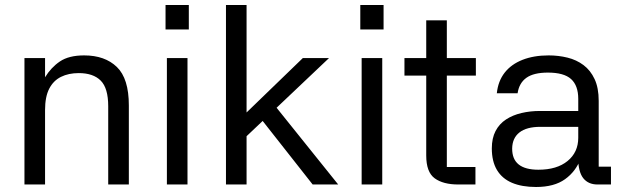

<svg xmlns="http://www.w3.org/2000/svg" viewBox="-20 -737 2485 767"><path d="M160 0H77.7V-505H160V-428.3Q183.7 -467.3 219.3 -491.5Q255 -515.7 316 -515.7Q399 -515.7 446.8 -469.5Q494.7 -423.3 494.7 -315.7V0H412.3V-312.7Q412.3 -385 382.3 -415Q352.3 -445 294.7 -445Q254 -445 223.7 -430Q193.3 -415 176.7 -382.8Q160 -350.7 160 -297.3Z M729 -505V0H646.7V-505ZM641.3 -717H734.3V-619.3H641.3Z M1067.7 -328 1331 0H1229L1010 -278.3ZM965 0H882.7V-717H965ZM937.7 -261.3 1189.7 -505H1294.3L938 -167.3Z M1507 -505V0H1424.7V-505ZM1419.3 -717H1512.3V-619.3H1419.3Z M1881 -435H1765V-70H1879.3V0H1810.7Q1750.3 0 1716.5 -24.7Q1682.7 -49.3 1682.7 -115.7V-435H1595.7V-505H1682.7V-655.7H1765V-505H1881Z M2420.7 0H2367Q2330 0 2310 -25.2Q2290 -50.3 2289.3 -107.3L2299.7 -104Q2280.7 -52.3 2237.3 -21.2Q2194 10 2121.3 10Q2064.7 10 2025.2 -6.8Q1985.7 -23.7 1965.2 -58Q1944.7 -92.3 1944.7 -144.3Q1944.7 -185 1959.7 -213.7Q1974.7 -242.3 2001.5 -259.8Q2028.3 -277.3 2063.2 -285.5Q2098 -293.7 2137.3 -293.7H2290V-342Q2290 -395.3 2261.3 -421.2Q2232.7 -447 2168.7 -447Q2112 -447 2082.8 -426.2Q2053.7 -405.3 2047.7 -364.3H1964.7Q1969.7 -413 1996 -446.7Q2022.3 -480.3 2067.3 -498Q2112.3 -515.7 2171.7 -515.7Q2211 -515.7 2247 -506.8Q2283 -498 2311 -477Q2339 -456 2355.3 -421Q2371.7 -386 2371.7 -334V-71.3H2420.7ZM2026 -144Q2025.7 -101.3 2051.8 -80.2Q2078 -59 2130.7 -59Q2204.7 -59 2247.3 -93.8Q2290 -128.7 2290 -186.7V-230.3H2138.3Q2083.7 -230.3 2055.2 -208Q2026.7 -185.7 2026 -144Z"/></svg>

Font: Asta Sans Light
Style: Regular
Weight: 300
Designer: 42dot
Version: Version 1.000